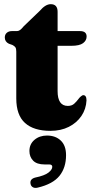

<svg xmlns="http://www.w3.org/2000/svg" viewBox="-20 -615 444 920"><path d="M39.5 -399.5 22.5 -405.5Q3 -415 3 -435.5Q3 -449.5 12.5 -457.8Q22 -466 36.5 -466H61Q68.5 -466 75.8 -471Q83 -476 94 -489.5L170.5 -563Q198 -595 223 -595Q256 -595 256 -558.5V-466H363.5Q395 -466 395 -440Q395 -421 378 -408.2Q361 -395.5 322 -395.5H256V-178.5Q256 -107.5 305 -107.5Q324 -107.5 335.5 -118Q347 -128.5 356.2 -141Q365.5 -153.5 377 -159Q394.5 -160.5 394.5 -134Q392.5 -92.5 370.2 -59.5Q348 -26.5 309.8 -7.2Q271.5 12 222 12Q141.5 12 99.8 -25.8Q58 -63.5 58 -143.5V-367.5Q58 -382 53.8 -388.2Q49.5 -394.5 39.5 -399.5ZM194 173Q156.5 173 138.8 154.8Q121 136.5 121 108.5Q121 75.5 145.2 55Q169.5 34.5 205 34.5Q246 34.5 271.2 58.5Q296.5 82.5 296.5 128.5Q296.5 188.5 264.8 227.8Q233 267 161 284Q146.5 287.5 137.5 282.2Q128.5 277 126.5 266.5Q121.5 243.5 148 236Q194 226.5 212.2 212Q230.5 197.5 230.5 184.5Q230.5 173 216 173Z"/></svg>

Font: Fraunces 72pt S050 Black
Style: Regular
Weight: 900
Version: Version 1.000; ttfautohint (v1.8.3)